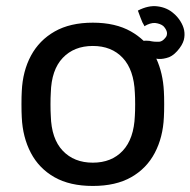

<svg xmlns="http://www.w3.org/2000/svg" viewBox="-20 -605 630 635"><path d="M287 10Q211 10 160 -19Q109 -48 82 -99.5Q55 -151 52 -217Q51 -234 51 -260.5Q51 -287 52 -303Q55 -370 82.5 -421Q110 -472 161 -501Q212 -530 287 -530Q362 -530 413 -501Q436 -488 455 -470Q462 -471 472 -470Q476 -470 478 -469L484 -468Q490 -467 496 -467Q502 -467 507 -467Q517 -468 526 -479Q534 -487 532 -499Q529 -510 520 -519Q510 -527 493 -529Q477 -530 457 -518Q459 -518 451 -531Q445 -545 436 -570Q471 -588 501 -584Q533 -580 555 -560Q567 -550 576.5 -535Q586 -520 589 -505Q592 -489 588 -473Q583 -455 566 -436Q549 -417 530 -413Q511 -408 497 -411Q519 -363 522 -303Q523 -287 523 -260.5Q523 -234 522 -217Q519 -151 492 -99.5Q465 -48 414 -19Q363 10 287 10ZM287 -67Q349 -67 386 -106.5Q423 -146 426 -222Q427 -237 427 -260Q427 -283 426 -298Q423 -374 386 -413.5Q349 -453 287 -453Q225 -453 187.5 -413.5Q150 -374 148 -298Q147 -283 147 -260Q147 -237 148 -222Q150 -146 187.5 -106.5Q225 -67 287 -67Z"/></svg>

Font: DVN-Rubik
Style: Regular
Weight: 400
Designer: Hubert and Fischer
Foundry: Hubert & Fischer
Version: Version 2.102